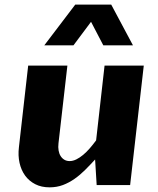

<svg xmlns="http://www.w3.org/2000/svg" viewBox="-20 -802 686 832"><path d="M543.9 0H398.9L392.1 -110.8Q370.6 -87.4 348.9 -65.7Q327.1 -43.9 303.2 -27.1Q279.3 -10.3 252.7 -0.2Q226.1 9.8 194.8 9.8Q159.2 9.8 132.6 -3.9Q106 -17.6 88.9 -41Q71.8 -64.5 64.7 -96.2Q57.6 -127.9 62 -164.1L102.1 -517.6H272L233.4 -180.7Q231.4 -164.1 233.9 -149.9Q236.3 -135.7 242.9 -125.5Q249.5 -115.2 259.3 -109.6Q269 -104 281.7 -104Q295.9 -104 310.8 -111.3Q325.7 -118.7 340.3 -130.9Q355 -143.1 369.1 -159.4Q383.3 -175.8 396.5 -193.8L433.1 -517.6H603ZM171.9 -605.5 306.2 -782.2H461.9L556.2 -605.5H427.7L374.5 -707.5L298.3 -605.5Z"/></svg>

Font: Proza Libre
Style: Bold Italic
Weight: 700
Designer: Jasper de Waard
Foundry: Jasper de Waard
Version: Version 1.000; ttfautohint (v1.4.1.8-43bc)